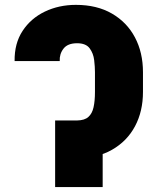

<svg xmlns="http://www.w3.org/2000/svg" viewBox="-20 -757 638 777"><path d="M217.8 -269.5H292Q322.3 -270 337.6 -283.7Q353 -297.4 358.6 -323Q364.3 -348.6 364.3 -384.8V-464.8Q364.3 -486.3 361.1 -513.7Q357.9 -541 342.8 -561.5Q327.6 -582 292 -582Q253.9 -582 237.1 -560.3Q220.2 -538.6 221.7 -509.8H39.1Q38.1 -581.1 71.3 -631.8Q104.5 -682.6 161.4 -710Q218.3 -737.3 287.1 -737.3Q372.1 -737.3 432.9 -702.1Q493.7 -667 526.1 -605.7Q558.6 -544.4 558.6 -464.8V-384.8Q558.6 -306.6 526.4 -246.1Q494.1 -185.5 433.3 -150.9Q372.6 -116.2 286.1 -116.2H217.8ZM395.5 -269.5V0H203.1V-269.5Z"/></svg>

Font: Inter 16pt Black
Style: Regular
Weight: 900
Version: Version 4.001;git-66647c0bb